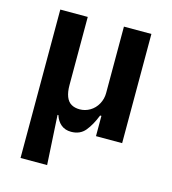

<svg xmlns="http://www.w3.org/2000/svg" viewBox="-103 -586 763 851"><g transform="rotate(15 278.5 -160.5)"><path d="M69 180V-501H195V-188Q195 -157 203 -136Q211 -115 227 -105.5Q243 -96 266 -96Q291 -96 313 -109Q335 -122 348 -145.5Q361 -169 361 -196V-501H487V0H367V-93H361Q343 -47 319.5 -18.5Q296 10 255 10Q227 10 208.5 -5.5Q190 -21 182 -47H178L191 180Z"/></g></svg>

Font: Nunito Sans 7pt Condensed
Style: Bold
Weight: 700
Width: 3
Designer: Vernon Adams
Foundry: Vernon Adams
Version: Version 3.101;gftools[0.9.27]